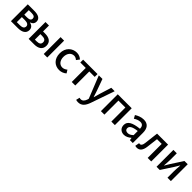

<svg xmlns="http://www.w3.org/2000/svg" viewBox="481 -2383 4432 4432"><g transform="rotate(45 2697.0 -167.0)"><path d="M87 0H315C442 0 536 -47 536 -158C536 -235 486 -273 422 -288V-293C481 -310 514 -352 514 -409C514 -512 426 -550 305 -550H87ZM199 -324V-471H295C371 -471 402 -444 402 -397C402 -352 371 -324 291 -324ZM199 -80V-245H301C383 -245 424 -214 424 -165C424 -112 386 -80 305 -80Z M665 0H845C976 0 1069 -52 1069 -180C1069 -305 976 -356 845 -356H779V-550H665ZM779 -90V-269H836C918 -269 958 -241 958 -180C958 -118 918 -90 836 -90ZM1158 0H1273V-550H1158Z M1670 13C1733 13 1798 -10 1848 -55L1801 -131C1768 -103 1727 -81 1681 -81C1589 -81 1526 -158 1526 -274C1526 -391 1592 -469 1684 -469C1722 -469 1753 -453 1783 -426L1840 -501C1800 -536 1749 -564 1679 -564C1534 -564 1407 -458 1407 -274C1407 -92 1521 13 1670 13Z M2072 0H2187V-458H2364V-550H1894V-458H2072Z M2924 -550H2812L2724 -267L2681 -112H2676C2659 -163 2642 -218 2626 -267L2524 -550H2406L2624 -4L2613 34C2593 93 2558 137 2498 137C2484 137 2468 132 2458 129L2436 219C2455 226 2477 230 2505 230C2621 230 2679 151 2722 33Z M3024 0H3138V-458H3365V0H3480V-550H3024Z M3783 13C3849 13 3908 -20 3958 -63H3961L3971 0H4065V-331C4065 -477 4002 -564 3865 -564C3777 -564 3700 -528 3643 -492L3686 -414C3733 -444 3787 -470 3845 -470C3926 -470 3949 -414 3950 -350C3721 -325 3621 -264 3621 -146C3621 -49 3688 13 3783 13ZM3818 -78C3769 -78 3732 -100 3732 -154C3732 -216 3787 -257 3950 -277V-142C3905 -101 3866 -78 3818 -78Z M4206 13C4295 13 4347 -50 4363 -172C4376 -267 4387 -364 4398 -458H4551V0H4667V-550H4308C4294 -434 4281 -318 4267 -203C4258 -128 4233 -97 4197 -97C4187 -97 4179 -99 4171 -101L4151 4C4168 10 4184 13 4206 13Z M4840 0H4945L5133 -289C5153 -321 5183 -372 5203 -406H5208C5203 -335 5197 -262 5197 -205V0H5308V-550H5202L5015 -262C4996 -229 4964 -178 4945 -145H4940C4945 -215 4951 -288 4951 -345V-550H4840Z"/></g></svg>

Font: Genne Gothic Medium
Style: Regular
Weight: 500
Designer: Ryoko NISHIZUKA (kana & ideographs); Paul D. Hunt (Latin, Greek & Cyrillic); Wenlong ZHANG (bopomofo); Sandoll Communica
Foundry: Adobe Systems Incorporated
Version: Version 1.004;PS 1.004;hotconv 16.6.51;makeotf.lib2.5.65220